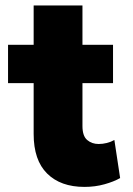

<svg xmlns="http://www.w3.org/2000/svg" viewBox="-20 -682 496 716"><path d="M295 15Q206 15 155.8 -34.8Q105.5 -84.5 105.5 -182.5V-661.5H287.5V-515H401.5V-372H287.5V-212Q287.5 -175 305 -160Q322.5 -145 348 -145Q363 -145 378.2 -148.8Q393.5 -152.5 406.5 -160L428 -18Q404.5 -4.5 369.5 5.2Q334.5 15 295 15ZM10 -372V-515H121V-372Z"/></svg>

Font: Geologica Thin Cursive ExtraBold
Style: Regular
Weight: 800
Version: Version 1.010;gftools[0.9.28]